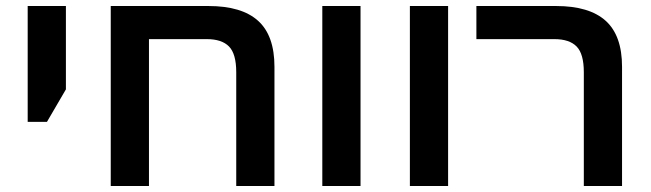

<svg xmlns="http://www.w3.org/2000/svg" viewBox="-20 -618 2164 638"><path d="M72 -213V-598H199V-321L136 -213Z M673 -598Q783 -598 837.5 -549Q892 -500 892 -396V0H765V-378Q765 -439 741 -463.5Q717 -488 667 -488H475V0H348V-598Z M1051 0V-598H1178V0Z M1342 0V-598H1469V0Z M1920 0V-378Q1920 -439 1896 -463.5Q1872 -488 1822 -488H1563V-598H1828Q1938 -598 1992.5 -549Q2047 -500 2047 -396V0Z"/></svg>

Font: Noto Sans Hebrew SemiBold
Style: Regular
Weight: 600
Designer: Monotype Design Team
Foundry: Monotype Imaging Inc.
Version: Version 2.003